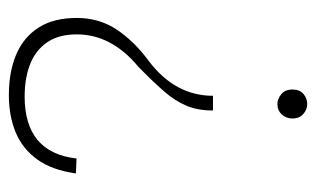

<svg xmlns="http://www.w3.org/2000/svg" viewBox="-163 -403 730 444"><g transform="rotate(90 202.0 -181.0)"><path d="M200 163.5Q146 163.5 106 146.5Q66 129.5 43.8 94.8Q21.5 60 21.5 6.5Q21.5 -46 48.8 -86.5Q76 -127 121 -160Q201.5 -221 201.5 -308.5H235.5Q235.5 -272.5 224.2 -246.5Q213 -220.5 192.5 -196.8Q172 -173 144 -145.5L134.5 -136Q59.5 -74 59.5 6.5Q59.5 48.5 78 75.2Q96.5 102 128.8 114.5Q161 127 203 127Q333 127 346.5 7L381 8.5Q373.5 63.5 348.8 97.8Q324 132 286 147.8Q248 163.5 200 163.5ZM220.5 -457.5Q208.5 -457.5 197.8 -466.5Q187 -475.5 187 -492Q187 -509.5 197.5 -518Q208 -526.5 220.5 -526.5Q233 -526.5 243.5 -517.5Q254 -508.5 254 -492Q254 -478 244.8 -467.8Q235.5 -457.5 220.5 -457.5Z"/></g></svg>

Font: Argentum Novus ExtraLight
Style: Regular
Weight: 250
Designer: Julieta Ulanovsky (font) & Cristiano Sobral (main changes)
Foundry: Julieta Ulanovsky (font) & Cristiano Sobral (main changes)
Version: Version 3.00;November 27, 2020;FontCreator 13.0.0.2655 64-bi